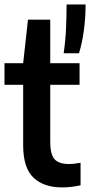

<svg xmlns="http://www.w3.org/2000/svg" viewBox="-20 -828 402 858"><path d="M258 9.5Q175.5 9.5 129.5 -34.2Q83.5 -78 83.5 -179.5V-449H0V-545.5H83.5L105 -740H204.5V-545.5H335.5V-449H204.5V-194Q204.5 -137.5 224 -116.2Q243.5 -95 288 -95Q299.5 -95 312.2 -96.5Q325 -98 340 -100.5V0Q322.5 4 300.8 6.8Q279 9.5 258 9.5ZM264.5 -590Q272.5 -645.5 275 -699.5Q277.5 -753.5 277.5 -808H362.5Q362.5 -751 355 -693.8Q347.5 -636.5 333 -590Z"/></svg>

Font: Encode Sans Condensed Condensed SemiBold
Style: Regular
Weight: 600
Width: 3
Designer: Multiple Designers
Foundry: Impallari Type
Version: Version 3.000; ttfautohint (v1.8.3) -l 8 -r 50 -G 200 -x 14 